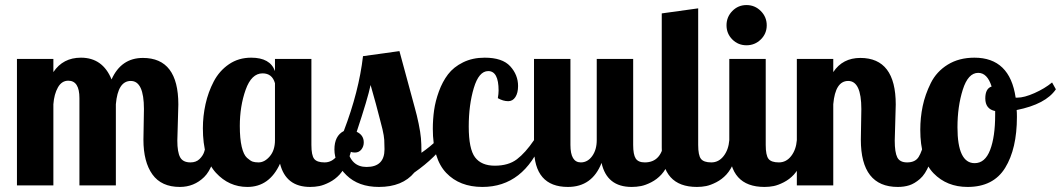

<svg xmlns="http://www.w3.org/2000/svg" viewBox="-20 -733 4194 759"><path d="M47 0V-500H191V-448Q229 -505 300 -505Q386 -505 421 -419Q459 -504 545 -504Q685 -504 685 -320Q685 -302 683 -248Q681 -194 681 -177Q681 -132 692 -111.5Q703 -91 733 -91Q755 -91 768.5 -104Q782 -117 787 -132Q792 -147 799 -179H841Q827 -72 787 -33Q747 6 691 6Q618 6 582.5 -43.5Q547 -93 547 -181Q547 -193 548 -241Q549 -289 549 -302Q549 -413 497 -413Q446 -413 438 -321V0H294V-345Q294 -414 250 -414Q224 -414 209 -387.5Q194 -361 191 -321V0Z M782 -226Q782 -274 792.5 -321.5Q803 -369 825 -411Q847 -453 885 -479Q923 -505 973 -505Q1048 -505 1067 -452V-500H1211V-160Q1211 -119 1222 -105Q1233 -91 1263 -91Q1292 -91 1311.5 -116Q1331 -141 1334 -179H1376Q1370 -132 1355 -97Q1340 -62 1322.5 -43Q1305 -24 1282.5 -12.5Q1260 -1 1242.5 2.5Q1225 6 1206 6Q1110 6 1087 -86Q1045 6 958 6Q885 6 833.5 -50Q782 -106 782 -226ZM928 -235Q928 -185 935.5 -153Q943 -121 956.5 -109Q970 -97 979 -94Q988 -91 1002 -91Q1026 -91 1046.5 -115Q1067 -139 1067 -179V-404Q1056 -443 1018 -443Q974 -443 951 -378Q928 -313 928 -235Z M1302 -142Q1302 -196 1339 -215Q1399 -372 1415 -511L1559 -531L1594 -402L1620 -306Q1628 -278 1635 -244Q1642 -210 1644 -187Q1646 -164 1646 -135V-129Q1682 -154 1707 -179H1749Q1704 -111 1618 -51Q1571 6 1478 6Q1397 6 1349.5 -40.5Q1302 -87 1302 -142ZM1353 -143Q1368 -73 1429 -73Q1500 -73 1500 -143Q1500 -164 1499 -180Q1498 -196 1492 -222L1482 -261Q1478 -276 1466 -322L1445 -397Q1434 -344 1390 -212Q1418 -199 1418 -170Q1418 -154 1408.5 -142Q1399 -130 1383 -130Q1362 -130 1353 -143Z M1691 -224Q1691 -261 1696 -297Q1701 -333 1715 -371.5Q1729 -410 1751 -439Q1773 -468 1810.5 -486.5Q1848 -505 1896 -505Q1966 -505 1997 -471Q2028 -437 2028 -393Q2028 -366 2017.5 -349.5Q2007 -333 1989 -333Q1969 -333 1948 -345Q1951 -362 1951 -375Q1951 -452 1910 -452Q1873 -452 1853 -385Q1833 -318 1833 -233Q1833 -144 1858 -111Q1883 -78 1936 -78Q1990 -78 2023.5 -103.5Q2057 -129 2091 -179H2125Q2051 6 1887 6Q1797 6 1744 -49.5Q1691 -105 1691 -224Z M2091 -149V-500H2235V-160Q2235 -91 2276 -91Q2303 -91 2321 -116Q2339 -141 2339 -179V-500H2483V-160Q2483 -122 2493 -106.5Q2503 -91 2529 -91Q2597 -91 2606 -179H2648Q2642 -132 2627 -97Q2612 -62 2594.5 -43Q2577 -24 2554.5 -12.5Q2532 -1 2514 2.5Q2496 6 2477 6Q2379 6 2358 -89Q2321 6 2225 6Q2091 6 2091 -149Z M2596 -149V-680L2740 -700V-160Q2740 -119 2751 -105Q2762 -91 2792 -91Q2821 -91 2840.5 -116Q2860 -141 2863 -179H2905Q2899 -132 2884 -97Q2869 -62 2851.5 -43Q2834 -24 2811.5 -12.5Q2789 -1 2771.5 2.5Q2754 6 2735 6Q2596 6 2596 -149Z M2875 -577Q2852 -600 2852 -633Q2852 -666 2875 -689.5Q2898 -713 2931 -713Q2964 -713 2987.5 -689.5Q3011 -666 3011 -633Q3011 -600 2987.5 -577Q2964 -554 2931 -554Q2898 -554 2875 -577ZM2863 -149V-500H3007V-160Q3007 -119 3018 -105Q3029 -91 3059 -91Q3088 -91 3107.5 -116Q3127 -141 3130 -179H3172Q3166 -132 3151 -97Q3136 -62 3118.5 -43Q3101 -24 3078.5 -12.5Q3056 -1 3038.5 2.5Q3021 6 3002 6Q2863 6 2863 -149Z M3130 0V-500H3274V-448Q3311 -504 3381 -504Q3521 -504 3521 -320Q3521 -302 3519 -248Q3517 -194 3517 -177Q3517 -131 3527 -111Q3537 -91 3566 -91Q3598 -91 3611.5 -112.5Q3625 -134 3635 -179H3677Q3669 -121 3653.5 -82.5Q3638 -44 3616.5 -25.5Q3595 -7 3574.5 -0.5Q3554 6 3529 6Q3383 6 3383 -181Q3383 -193 3384 -241Q3385 -289 3385 -302Q3385 -413 3333 -413Q3282 -413 3274 -321V0Z M3618 -220Q3618 -268 3627.5 -313.5Q3637 -359 3659.5 -404.5Q3682 -450 3726.5 -477.5Q3771 -505 3832 -505Q3972 -505 3995 -347H4002Q4029 -347 4069.5 -365Q4110 -383 4139 -407L4154 -380Q4114 -321 3999 -298Q4000 -289 4000 -271Q4000 -145 3953.5 -69.5Q3907 6 3805 6Q3723 6 3670.5 -48Q3618 -102 3618 -220ZM3765 -230Q3765 -88 3833 -88Q3874 -88 3894 -140Q3914 -192 3914 -279V-294Q3875 -302 3875 -344Q3875 -383 3900 -391Q3883 -445 3847 -445Q3807 -445 3786 -378.5Q3765 -312 3765 -230Z"/></svg>

Font: Lobster Two
Style: Bold
Weight: 700
Designer: Pablo Impallari
Foundry: Pablo Impallari. www.impallari.com
Version: Version 1.006